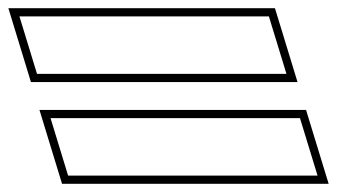

<svg xmlns="http://www.w3.org/2000/svg" viewBox="-224 -580 847 468"><path d="M12 -152H-58L-100.8 -292H-30.8H437.2H507.2L550 -152H480ZM-63.8 -400H-133.8L-176.6 -540H-106.6H361.4H431.4L474.2 -400H404.2ZM-72.8 -132H577.1L522 -312H-127.8ZM-148.6 -380H501.2L446.2 -560H-203.6Z"/></svg>

Font: Nordica Plus
Style: NordicaClassicRgExtOpOblOl
Weight: 500
Version: Version 1.01